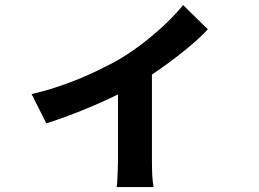

<svg xmlns="http://www.w3.org/2000/svg" viewBox="-20 -662 1040 770"><path d="M106.6 -284.8Q172 -299.5 239.5 -323.9Q307 -348.2 366.1 -376.4Q425.2 -404.6 464.9 -428.2Q514 -457.8 561.5 -495.2Q608.9 -532.6 648.7 -570.9Q688.5 -609.2 714.3 -641.7L813.4 -544.6Q784.1 -512.3 736.4 -472.6Q688.8 -432.9 633.6 -393.6Q578.5 -354.3 523.8 -321.8Q490.1 -301.4 446 -279.9Q401.9 -258.3 353.5 -237.6Q305.1 -216.9 256.6 -198.7Q208.1 -180.6 165.9 -167.2ZM453.2 -349.9 589.3 -375.8V-20.1Q589.3 -2.6 589.8 19.1Q590.3 40.8 592 59.5Q593.6 78.2 596.2 88.1H447.9Q449.7 78.2 450.5 59.5Q451.4 40.8 452.3 19.1Q453.2 -2.6 453.2 -20.1Z"/></svg>

Font: Shanggu Sans SC VF
Style: Regular
Weight: 250
Designer: GuiWonder
Version: Version 1.021